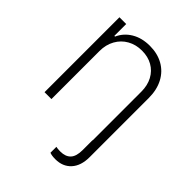

<svg xmlns="http://www.w3.org/2000/svg" viewBox="-209 -649 961 961"><g transform="rotate(45 271.5 -169.0)"><path d="M417 0V-344.7Q417 -388.7 399.2 -422.1Q381.3 -455.6 349.1 -473.9Q316.9 -492.2 274.4 -492.2Q231.4 -492.2 197.5 -473.1Q163.6 -454.1 144.3 -419.4Q125 -384.8 125 -339.8V0H76.2V-530.3H124V-446.3H128.9Q147.5 -488.3 188.2 -512.7Q229 -537.1 285.2 -537.1Q338.9 -537.1 379.6 -514.4Q420.4 -491.7 443.1 -449Q465.8 -406.2 465.8 -347.7V70.3Q465.8 131.3 434.8 165.3Q403.8 199.2 351.6 199.2Q326.2 199.2 311.5 193.4V151.4Q323.2 154.3 341.8 154.3Q378.4 154.3 397.2 134.3Q416 114.3 416 70.3V0Z"/></g></svg>

Font: Pretendard GOV ExtraLight
Style: Regular
Weight: 200
Designer: Base glyphs from Inter by Rasmus Andersson; Hangeul glyphs from Noto Sans CJK(Source Han Sans) by Jang Soo-young and Kan
Foundry: Kil Hyung-jin
Version: Version 1.309